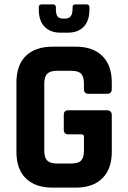

<svg xmlns="http://www.w3.org/2000/svg" viewBox="-20 -856 585 876"><path d="M157 -823Q157 -836 171 -836H221Q235 -836 235 -823V-814Q235 -790 243 -780.5Q251 -771 269 -771H277Q311 -771 311 -814V-823Q311 -836 325 -836H374Q388 -836 388 -823V-812Q388 -761 362 -734Q336 -707 290 -707H255Q210 -707 183.5 -734Q157 -761 157 -812ZM326 0H220Q141 0 98 -42Q55 -84 55 -163V-480Q55 -559 98 -601Q141 -643 220 -643H326Q404 -643 447 -600.5Q490 -558 490 -480V-450Q490 -428 469 -428H384Q363 -428 363 -450V-474Q363 -506 350 -519.5Q337 -533 305 -533H240Q209 -533 195.5 -519.5Q182 -506 182 -474V-169Q182 -137 195.5 -123.5Q209 -110 240 -110H305Q337 -110 350 -123.5Q363 -137 363 -169V-232Q363 -243 352 -243H292Q271 -243 271 -264V-332Q271 -353 292 -353H467Q490 -353 490 -330V-163Q490 -85 447 -42.5Q404 0 326 0Z"/></svg>

Font: Rajdhani
Style: Bold
Weight: 700
Designer: Satya Rajpurohit, Jyotish Sonowal
Foundry: Indian Type Foundry
Version: Version 1.201 February 1, 2022